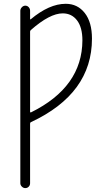

<svg xmlns="http://www.w3.org/2000/svg" viewBox="-20 -760 540 1000"><path d="M136.7 -595.7V-177.7Q136.7 -175.8 138.7 -174.8Q140.6 -173.8 141.6 -174.8Q408.2 -306.6 409.2 -549.8Q409.2 -617.2 381.3 -653.8Q353.5 -690.4 306.6 -690.4Q239.3 -690.4 140.6 -603.5Q136.7 -599.6 136.7 -595.7ZM85.9 194.3V-704.1Q85.9 -713.9 93.8 -722.2Q101.6 -730.5 111.8 -730.5Q122.1 -730.5 129.4 -722.7Q136.7 -714.8 136.7 -704.1V-661.1Q136.7 -660.2 137.7 -659.2Q138.7 -658.2 139.6 -659.2Q236.3 -740.2 322.3 -740.2Q383.8 -740.2 421.4 -692.4Q459 -644.5 459 -558.6Q459 -272.5 141.6 -124Q136.7 -122.1 136.7 -116.2V194.3Q136.7 205.1 129.4 212.4Q122.1 219.7 111.8 219.7Q101.6 219.7 93.8 211.9Q85.9 204.1 85.9 194.3Z"/></svg>

Font: Rounded-L Mgen+ 1mn light
Style: Regular
Weight: 200
Designer: [Source Han Sans]
Ryoko NISHIZUKA  (kana & ideographs); Paul D. Hunt (Latin, Greek & Cyrillic); Wenlong ZHANG  (bopomofo
Version: Version 1.059.20150602